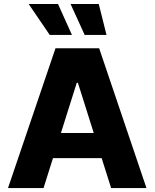

<svg xmlns="http://www.w3.org/2000/svg" viewBox="-20 -951 782 971"><path d="M20.5 0 260.7 -707H481.4L720.7 0H542L494.1 -151.4H248L200.2 0ZM454.1 -278.3 374 -532.2H368.2L288.1 -278.3ZM125 -930.7H273.4L343.8 -774.4H231.4ZM336.9 -930.7H479.5L518.6 -774.4H408.2Z"/></svg>

Font: Pretendard Std ExtraBold
Style: Regular
Weight: 800
Designer: Base glyphs from Inter by Rasmus Andersson; Hangeul glyphs from Noto Sans CJK(Source Han Sans) by Jang Soo-young and Kan
Foundry: Kil Hyung-jin
Version: Version 1.309